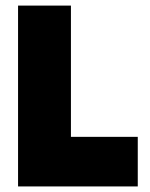

<svg xmlns="http://www.w3.org/2000/svg" viewBox="-20 -670 540 690"><path d="M475.1 0H44.9V-649.9H234.9V-178.2H475.1Z"/></svg>

Font: Overused Grotesk Black
Style: Regular
Weight: 900
Version: Version 0.002